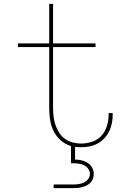

<svg xmlns="http://www.w3.org/2000/svg" viewBox="-20 -755 640 995"><path d="M258 220V201H358Q373 201 387.5 199Q402 197 415 191Q428 185 437 172.5Q446 160 446 146Q446 132 437 119.5Q428 107 415 101Q402 95 387.5 93Q373 91 358 91H348V2Q318 -7 294.5 -28Q271 -49 257.5 -76.5Q244 -104 239.5 -134.5Q235 -165 235 -196V-511H73V-530H235V-735H255V-530H475V-511H255V-196Q255 -174 257.5 -152Q260 -130 267 -108.5Q274 -87 286 -68Q298 -49 316 -36Q334 -23 355.5 -17Q377 -11 399 -11Q429 -11 457.5 -20.5Q486 -30 505.5 -51.5Q525 -73 534 -102Q543 -131 543 -160Q543 -162 543 -164Q543 -166 543 -169H563Q564 -166 564 -163.5Q564 -161 564 -159Q564 -137 559.5 -115Q555 -93 545 -73Q535 -53 519.5 -37Q504 -21 484.5 -10.5Q465 0 443 4Q421 8 399 8Q392 8 384 7.5Q376 7 369 6V72Q386 72 403 76Q420 80 434.5 89Q449 98 457.5 113.5Q466 129 466 146Q466 158 462 170Q458 182 449.5 191Q441 200 430 205.5Q419 211 407 214.5Q395 218 383 219Q371 220 358 220Z"/></svg>

Font: Iosevka Curly Thin Extended
Style: Regular
Weight: 100
Width: 7
Monospace: yes
Designer: Belleve Invis
Foundry: Belleve Invis
Version: Version 11.1.0; ttfautohint (v1.8.3)